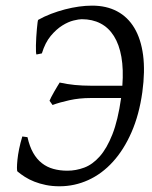

<svg xmlns="http://www.w3.org/2000/svg" viewBox="-20 -650 543 685"><path d="M487.8 -321.3Q476.6 -240.7 449.2 -178.2Q421.9 -115.7 382.8 -72.8Q343.8 -29.8 294.9 -7.6Q246.1 14.6 192.4 14.6Q166 14.6 143.6 10Q121.1 5.4 102.5 -2Q84 -9.3 69.1 -18.8Q54.2 -28.3 42.5 -38.1Q40.5 -39.6 40.5 -51Q40.5 -62.5 42.2 -79.8Q43.9 -97.2 48.3 -118.9Q52.7 -140.6 59.6 -163.1L78.1 -160.6Q85.4 -127.4 98.4 -104.7Q111.3 -82 129.4 -67.9Q147.5 -53.7 170.4 -47.4Q193.4 -41 220.2 -41Q251 -41 280.5 -52Q310.1 -63 335.7 -91.8Q361.3 -120.6 381.1 -170.9Q400.9 -221.2 412.1 -300.3H303.2Q263.2 -300.3 227.8 -292.5Q192.4 -284.7 167.5 -275.4L156.7 -290.5Q157.7 -293.9 162.6 -303.2Q167.5 -312.5 173.3 -322.8Q179.2 -333 184.8 -342.3Q190.4 -351.6 192.9 -355.5Q219.2 -349.6 246.6 -346.9Q273.9 -344.2 304.2 -344.2H416.5Q420.9 -402.8 413.1 -447Q405.3 -491.2 386.5 -521.2Q367.7 -551.3 338.6 -566.4Q309.6 -581.5 271.5 -581.5Q261.7 -581.5 242.7 -576.9Q223.6 -572.3 202.4 -559.1Q181.2 -545.9 161.1 -522Q141.1 -498 129.4 -459.5L110.4 -455.6Q108.9 -456.1 108.4 -465.3Q107.9 -474.6 108.2 -488.3Q108.4 -502 109.4 -517.6Q110.4 -533.2 111.6 -546.6Q112.8 -560.1 114 -569.3Q115.2 -578.6 116.2 -579.1Q137.7 -591.3 162.1 -600.6Q186.5 -609.9 211.7 -616.5Q236.8 -623 261.5 -626.5Q286.1 -629.9 308.6 -629.9Q359.9 -629.9 397.9 -609.6Q436 -589.4 459.5 -550Q482.9 -510.7 490.5 -453.4Q498 -396 487.8 -321.3Z"/></svg>

Font: Gentium Plus
Style: Italic
Weight: 400
Italic angle: -8°
Designer: J. Victor Gaultney, Annie Olsen, Iska Routamaa
Foundry: SIL International
Version: Version 1.510